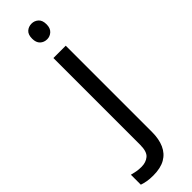

<svg xmlns="http://www.w3.org/2000/svg" viewBox="-383 -733 969 969"><g transform="rotate(-45 101.5 -248.5)"><path d="M22 240Q-3 240 -22 236.5Q-41 233 -55 228V157Q-40 161 -24 164Q-8 167 11 167Q43 167 64 149.5Q85 132 85 83V-536H173V80Q173 130 157 166Q141 202 108 221Q75 240 22 240ZM78 -681Q78 -710 93 -723.5Q108 -737 130 -737Q150 -737 165.5 -723.5Q181 -710 181 -681Q181 -653 165.5 -639Q150 -625 130 -625Q108 -625 93 -639Q78 -653 78 -681Z"/></g></svg>

Font: Noto Sans Adlam Unjoined
Style: Regular
Weight: 400
Designer: Mark Jamra, Neil Patel
Foundry: JamraPatel LLC
Version: Version 3.001